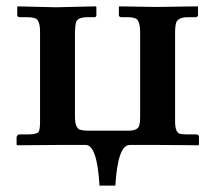

<svg xmlns="http://www.w3.org/2000/svg" viewBox="-20 -456 675 604"><path d="M420.9 -353Q420.9 -391.1 406.7 -397.9Q397.5 -401.9 380.9 -401.9H359.9Q354.5 -403.8 354 -407.2V-434.1L356 -436L471.2 -434.1L602.1 -436L603 -434.1V-407.2Q601.1 -402.8 597.2 -401.9H571.8Q540 -401.9 534.2 -384.8Q530.8 -374 530.8 -353V-74.2Q530.8 -41 544.4 -35.6Q552.2 -33.2 567.9 -33.2H598.1Q605.5 -32.2 606 -25.9V-1L604 1Q600.6 1 554.2 0.5Q483.9 0 476.1 0H387.2Q350.6 1.5 342.8 127.9H293Q285.6 1 250 0H164.1Q160.2 0 97.2 0.5L34.2 1L32.2 -1V-24.9Q34.2 -31.7 40 -33.2H68.8Q97.7 -33.2 102.5 -43Q106 -51.8 106 -74.2V-355Q106 -391.6 91.8 -397.9Q82.5 -401.9 64.9 -401.9H40Q34.7 -403.8 34.2 -407.2V-434.1L35.2 -436L155.8 -433.1L280.8 -436L283.2 -434.1V-408.2Q283.2 -402.3 276.9 -401.9H255.9Q225.1 -401.9 219.7 -387.2Q216.3 -376.5 215.8 -355V-88.9Q215.8 -55.2 230 -48.8Q238.8 -45.4 252 -44.9H384.8Q413.6 -44.9 418.5 -62Q420.9 -71.3 420.9 -88.9Z"/></svg>

Font: Linux Libertine O
Style: Semibold
Weight: 700
Designer: Philipp H. Poll
Foundry: Philipp H. Poll
Version: Version 5.0.0